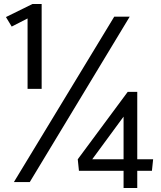

<svg xmlns="http://www.w3.org/2000/svg" viewBox="-20 -784 812 968"><path d="M190 -336V-764H144L10 -698L39 -650L119 -691V-336ZM752 19H672V-321H624L372 19L378 77H603V164H672V77H746ZM603 -196V19H445ZM556 -700 50 134H130L634 -700Z"/></svg>

Font: Catamaran Thin
Style: Regular
Weight: 400
Version: Version 2.000